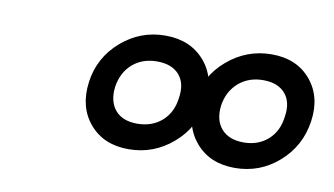

<svg xmlns="http://www.w3.org/2000/svg" viewBox="-38 -875 625 359"><g transform="rotate(10 274.5 -695.5)"><path d="M126 -695.8Q132.3 -743.2 168.5 -774.7Q204.6 -806.2 252 -806.2Q299.8 -806.2 326.9 -774.7Q354 -743.2 347.2 -695.8Q340.8 -647.9 304.4 -616.5Q268.1 -585 220.2 -585Q172.9 -585 146.2 -616.5Q119.6 -647.9 126 -695.8ZM175.8 -695.8Q172.4 -667.5 186.3 -651.1Q200.2 -634.8 228 -634.8Q255.9 -634.8 274.7 -651.1Q293.5 -667.5 296.9 -695.8Q301.3 -723.6 287.4 -739.7Q273.4 -755.9 245.1 -755.9Q217.3 -755.9 198.7 -739.7Q180.2 -723.6 175.8 -695.8ZM547.9 -695.8Q541 -647.9 505.4 -616.5Q469.7 -585 421.9 -585Q374.5 -585 347.7 -616.5Q320.8 -647.9 327.1 -695.8Q333.5 -743.7 370.1 -774.9Q406.7 -806.2 454.1 -806.2Q501.5 -806.2 528.1 -774.7Q554.7 -743.2 547.9 -695.8ZM377 -695.8Q373.5 -667.5 387.9 -651.1Q402.3 -634.8 430.2 -634.8Q457.5 -634.8 476.1 -651.1Q494.6 -667.5 498 -695.8Q502.4 -723.6 488.5 -739.7Q474.6 -755.9 446.8 -755.9Q418.9 -755.9 400.1 -739.5Q381.3 -723.1 377 -695.8Z"/></g></svg>

Font: Trueno ExtraBold Outline
Style: Italic
Weight: 800
Width: 6
Designer: Julieta Ulanovsky
Foundry: Julieta Ulanovsky
Version: Version 3.001b | FøM Fix